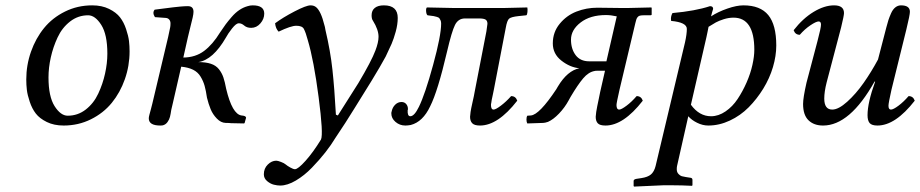

<svg xmlns="http://www.w3.org/2000/svg" viewBox="-20 -459 3436 717"><path d="M309.1 -401.9Q271.5 -401.9 241.7 -378.7Q211.9 -355.5 195.1 -319.3Q178.2 -283.2 169.7 -244.6Q161.1 -206.1 161.1 -169.9Q161.1 -98.6 183.8 -62.7Q206.5 -26.9 232.9 -26.9Q270.5 -26.9 300.3 -50Q330.1 -73.2 346.9 -109.4Q363.8 -145.5 372.3 -184.1Q380.9 -222.7 380.9 -258.8Q380.9 -330.1 358.2 -366Q335.4 -401.9 309.1 -401.9ZM217.8 9.8Q181.6 9.8 154.8 -3.4Q127.9 -16.6 113.8 -34.9Q99.6 -53.2 91.1 -78.9Q82.5 -104.5 80.3 -123.3Q78.1 -142.1 78.1 -162.1Q78.1 -215.8 95.7 -265.9Q113.3 -315.9 144.5 -354.2Q175.8 -392.6 222.7 -415.8Q269.5 -439 324.2 -439Q360.4 -439 387.2 -425.8Q414.1 -412.6 428.2 -394.3Q442.4 -376 450.9 -350.3Q459.5 -324.7 461.7 -305.9Q463.9 -287.1 463.9 -267.1Q463.9 -213.4 446.3 -163.3Q428.7 -113.3 397.5 -75Q366.2 -36.6 319.3 -13.4Q272.5 9.8 217.8 9.8Z M918 -355Q901.9 -355 892.1 -363.5Q882.3 -372.1 871.6 -372.1Q861.8 -372.1 846.4 -352.5Q831.1 -333 823.7 -318.8Q775.4 -235.4 720.7 -227.1Q748.5 -227.1 767.3 -220.9Q786.1 -214.8 797.4 -200.7Q808.6 -186.5 814.2 -169.9Q819.8 -153.3 824.7 -127Q847.2 -32.7 881.8 -27.8L888.7 -26.9Q898.9 -24.9 898.9 -19Q897.9 -16.1 896.2 -9.5Q894.5 -2.9 893.6 0L891.6 2L842.8 1Q835.9 0 822.8 0Q804.7 -0.5 789.6 -16.4Q774.4 -32.2 766.6 -51.3Q758.8 -70.3 752.9 -94.2Q749 -121.1 744.1 -138.4Q739.3 -155.8 729.2 -172.6Q719.2 -189.5 701.2 -198.5Q683.1 -207.5 656.7 -210L625 -71.8Q624 -67.9 622.3 -60.3Q620.6 -52.7 619.6 -48.8Q617.2 -32.2 614.7 -22.5Q612.3 -12.7 605.7 -3.4Q599.1 5.9 588.9 8.8Q585.9 9.8 578.6 9.8Q535.6 9.8 535.6 -17.1Q535.6 -21.5 537.8 -30Q540 -38.6 543.7 -51.8Q547.4 -64.9 548.8 -71.8L607.9 -320.8Q614.7 -351.6 615.7 -357.9Q616.7 -363.8 616.7 -372.1Q616.7 -379.9 612.1 -385.7Q607.4 -391.6 598.6 -392.1L558.6 -395Q547.9 -411.6 557.6 -422.9Q568.4 -424.3 591.1 -427.2Q613.8 -430.2 626 -431.6Q638.2 -433.1 654.3 -434.6Q670.4 -436 681.6 -436Q702.6 -436 702.6 -415Q702.6 -407.2 699.5 -393.3Q696.3 -379.4 690.4 -356.2Q684.6 -333 681.6 -319.8L664.6 -244.1Q710 -244.6 742.2 -268.8Q774.4 -293 801.8 -337.9Q814.5 -356.9 822.8 -368.2Q831.1 -379.4 845 -395.5Q858.9 -411.6 873.8 -421.6Q888.7 -431.6 904.8 -436Q913.6 -439 923.8 -439Q966.8 -439 966.8 -408.2Q966.8 -388.2 952.4 -371.6Q938 -355 918 -355Z M1114.7 -351.1Q1108.4 -362.8 1086.4 -362.8Q1066.4 -362.8 1020.5 -340.8Q1009.3 -352.1 1007.3 -372.1Q1036.1 -393.6 1079.8 -416.3Q1123.5 -439 1139.6 -439Q1152.3 -439 1160.6 -432.1Q1178.7 -417 1191.4 -365.2Q1193.4 -359.9 1195.3 -347.2Q1213.9 -268.6 1221.4 -199Q1229 -129.4 1234.4 -30.8L1241.7 -27.8L1318.4 -148.9Q1367.2 -231 1381.8 -270Q1393.6 -300.8 1393.6 -321.8Q1393.6 -348.1 1372.6 -381.8Q1367.7 -388.2 1367.7 -401.9Q1367.7 -419.9 1379.6 -429.4Q1391.6 -439 1413.6 -439Q1465.3 -439 1465.3 -392.1Q1465.3 -368.2 1457.8 -340.8Q1450.2 -313.5 1442.4 -295.4Q1434.6 -277.3 1420.4 -248Q1400.9 -211.9 1367.7 -157.5Q1334.5 -103 1303.5 -54Q1272.5 -4.9 1269.5 0L1232.4 56.2Q1217.3 81.5 1195.1 109.9Q1172.9 138.2 1144.8 167.2Q1116.7 196.3 1085 215.1Q1053.2 233.9 1026.4 233.9Q1015.6 233.9 1002.7 230.7Q989.7 227.5 977.5 217.3Q965.3 207 965.3 191.9Q965.3 169.9 980 155.5Q994.6 141.1 1011.7 141.1Q1017.6 141.1 1029.5 145.8Q1041.5 150.4 1046.4 154.8Q1052.7 160.2 1064 166.5Q1075.2 172.9 1081.5 172.9Q1092.8 172.9 1121.1 141.4Q1149.4 109.9 1178.7 62Q1188 42 1169.9 -95.9Q1151.9 -233.9 1129.4 -309.1Q1122.1 -336.9 1114.7 -351.1Z M1752.4 -115.2 1796.4 -341.8Q1800.3 -366.2 1800.3 -370.1Q1800.3 -381.3 1793.5 -385.7Q1786.6 -390.1 1769.5 -390.1H1716.3Q1691.4 -390.1 1679.2 -366Q1667 -341.8 1649.4 -266.1Q1614.7 -117.7 1586.4 -62Q1559.1 -3.9 1513.7 7.8Q1502 9.8 1493.7 9.8Q1472.7 9.8 1457 -3.7Q1441.4 -17.1 1441.4 -35.2Q1441.4 -40 1442.4 -42Q1445.3 -57.6 1455.6 -67.9Q1465.8 -78.1 1479.5 -78.1Q1490.2 -78.1 1496.8 -70.6Q1503.4 -63 1503.4 -51.8Q1503.4 -48.8 1502.4 -47.9Q1501 -24.9 1512.2 -24.9Q1527.3 -24.9 1544.4 -60.1Q1567.4 -106.9 1597.4 -216.6Q1627.4 -326.2 1627.4 -371.1Q1627.4 -378.4 1625 -383.5Q1622.6 -388.7 1620.4 -391.4Q1618.2 -394 1610.4 -396.2Q1602.5 -398.4 1599.4 -398.9Q1596.2 -399.4 1584 -400.9Q1579.1 -401.4 1576.7 -401.9Q1572.3 -404.8 1571.3 -416.3Q1570.3 -427.7 1574.2 -431.2Q1648.4 -429.2 1670.4 -429.2H1865.2L1949.2 -431.2Q1950.7 -424.8 1949.7 -414.1Q1948.7 -403.3 1945.3 -401.9L1916.5 -398.9Q1889.2 -396 1881.3 -389.4Q1873.5 -382.8 1868.7 -355L1824.2 -124Q1822.8 -115.7 1820.3 -105Q1817.9 -94.2 1816.4 -86.7Q1814.9 -79.1 1814.5 -74.2Q1813.5 -71.3 1813.5 -66.9Q1813.5 -49.8 1823.2 -49.8Q1831.1 -49.8 1850.6 -64.5Q1870.1 -79.1 1888.7 -100.1Q1905.8 -100.1 1911.6 -83Q1839.4 9.8 1772.5 9.8Q1751.5 9.8 1743.4 1.2Q1735.4 -7.3 1735.4 -22.9Q1735.4 -27.3 1737.3 -41Q1738.8 -51.8 1744.6 -77.4Q1750.5 -103 1752.4 -115.2Z M2180.2 -230H2244.6L2283.2 -397.9Q2261.2 -402.8 2243.2 -402.8Q2184.1 -402.8 2148.2 -375Q2112.3 -347.2 2112.3 -311Q2112.3 -276.4 2129.6 -253.2Q2147 -230 2180.2 -230ZM2221.2 -115.2 2239.3 -194.8H2209.5Q2203.1 -194.8 2200.2 -193.8Q2177.7 -189.9 2157.7 -166.3Q2137.7 -142.6 2111.3 -98.1Q2109.9 -95.7 2107.4 -91.1Q2105 -86.4 2103.5 -84Q2088.9 -57.1 2067.6 -34.9Q2046.4 -12.7 2026.4 -3.9Q2014.6 0 2008.3 0L1949.2 2Q1946.3 -2.4 1946 -12Q1945.8 -21.5 1949.2 -26.9L1962.4 -27.8Q1994.1 -30.3 2057.6 -126Q2058.6 -127.4 2060.5 -131.1Q2062.5 -134.8 2063.5 -136.2Q2099.1 -195.3 2143.6 -204.1Q2108.4 -207.5 2076.4 -232.7Q2044.4 -257.8 2044.4 -296.9Q2044.4 -338.9 2070.1 -370.1Q2095.7 -401.4 2132.8 -415.8Q2169.9 -430.2 2210.4 -430.2L2293.5 -429.2H2328.6L2412.6 -431.2L2413.6 -429.2V-404.8Q2413.6 -401.9 2408.2 -401.9H2383.3Q2374.5 -401.9 2369.1 -400.4Q2363.8 -398.9 2360.6 -394.5Q2357.4 -390.1 2356.2 -386Q2355 -381.8 2352.5 -372.1L2293.5 -124Q2282.2 -74.2 2282.2 -66.9Q2282.2 -49.8 2292.5 -49.8Q2300.3 -49.8 2319.6 -64.2Q2338.9 -78.6 2357.4 -100.1Q2374.5 -100.1 2380.4 -83Q2308.1 9.8 2241.2 9.8Q2220.2 9.8 2212.4 1.5Q2204.6 -6.8 2204.6 -22.9Q2204.6 -27.3 2206.5 -41Q2208 -50.3 2210.4 -62.7Q2212.9 -75.2 2216.3 -91.1Q2219.7 -106.9 2221.2 -115.2Z M2626 -358.9Q2625 -353 2622.3 -340.3Q2619.6 -327.6 2618.2 -320.8L2560.1 -67.9Q2591.3 -24.9 2635.3 -24.9Q2663.1 -24.9 2689.5 -43Q2715.8 -61 2734.6 -89.4Q2753.4 -117.7 2768.1 -151.1Q2782.7 -184.6 2789.8 -216.6Q2796.9 -248.5 2796.9 -272.9Q2796.9 -393.1 2719.2 -393.1Q2701.2 -393.1 2682.6 -387.2Q2664.1 -381.3 2653.1 -375.2Q2642.1 -369.1 2626 -358.9ZM2550.3 -24.9 2508.3 161.1Q2507.3 166 2507.3 172.9Q2507.3 184.1 2513.7 190.7Q2520 197.3 2525.9 199Q2531.7 200.7 2541 202.1L2560.1 205.1Q2565.9 206.5 2565.9 212.9V232.9L2564 234.9Q2526.4 232.9 2490.2 232.9H2457L2348.1 237.8L2346.2 235.8V216.8Q2346.2 210.9 2356 209L2375 206.1Q2398.9 202.6 2410.9 192.4Q2422.9 182.1 2428.2 161.1L2538.1 -300.8Q2544.9 -331.5 2544.9 -351.1Q2544.9 -375.5 2486.3 -380.9Q2483.4 -396 2491.2 -410.2Q2577.1 -418 2631.3 -436Q2643.1 -436 2643.1 -425.8Q2641.6 -420.9 2638.9 -411.9Q2636.2 -402.8 2635.3 -397.9Q2661.6 -415 2696.3 -427Q2731 -439 2756.3 -439Q2819.3 -439 2849.1 -402.6Q2878.9 -366.2 2878.9 -289.1Q2878.9 -250.5 2866.5 -208.5Q2854 -166.5 2830.3 -127.9Q2806.6 -89.4 2775.9 -58.3Q2745.1 -27.3 2705.6 -8.8Q2666 9.8 2625 9.8Q2604 9.8 2583.3 -0.5Q2562.5 -10.7 2550.3 -24.9Z M3248 -153.8 3246.1 -154.8Q3153.8 9.8 3053.7 9.8Q3019.5 9.8 2999.3 -9.8Q2979 -29.3 2979 -70.8Q2979 -93.8 2991.7 -149.9L3032.7 -305.2Q3045.9 -355 3045.9 -367.2Q3045.9 -378.9 3037.1 -378.9Q3027.8 -378.9 3006.3 -364.5Q2984.9 -350.1 2966.8 -329.1Q2949.7 -329.1 2943.8 -346.2Q2978 -390.1 3018.3 -414.6Q3058.6 -439 3094.7 -439Q3131.8 -439 3131.8 -410.2Q3131.8 -400.9 3121.1 -356.9L3066.9 -150.9Q3058.1 -116.2 3058.1 -90.8Q3058.1 -49.8 3087.9 -49.8Q3111.3 -49.8 3143.8 -79.1Q3176.3 -108.4 3205.1 -149.4Q3233.9 -190.4 3258.8 -236.8L3290 -356.9Q3293.9 -372.6 3297.6 -383.8Q3301.3 -395 3307.6 -409.4Q3314 -423.8 3323.5 -431.4Q3333 -439 3344.7 -439Q3377.9 -439 3377.9 -415Q3377.9 -403.3 3364.7 -349.1L3309.1 -124Q3297.9 -74.2 3297.9 -64Q3297.9 -49.8 3307.1 -49.8Q3315.9 -49.8 3335.2 -64.2Q3354.5 -78.6 3373 -100.1Q3390.1 -100.1 3396 -83Q3323.7 9.8 3256.8 9.8Q3235.4 9.8 3227.5 0.5Q3219.7 -8.8 3219.7 -28.8Q3219.7 -75.7 3248 -153.8Z"/></svg>

Font: Common Serif
Style: Italic
Weight: 400
Italic angle: -12°
Designer: Philipp H. Poll, Khaled Hosny
Foundry: Stefan Peev, Context Ltd.
Version: Version 1.026